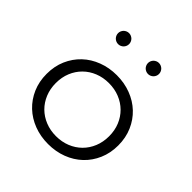

<svg xmlns="http://www.w3.org/2000/svg" viewBox="-183 -818 975 975"><g transform="rotate(45 304.5 -330.0)"><path d="M304.5 14.5Q359.1 14.5 406.1 -3.4Q453.2 -21.4 487.7 -54.1Q522.3 -86.8 542 -132.3Q561.8 -177.7 561.8 -232.7Q561.8 -287.7 542 -333.2Q522.3 -378.6 487.7 -411.4Q453.2 -444.1 406.1 -462Q359.1 -480 304.5 -480Q250 -480 203 -462Q155.9 -444.1 121.4 -411.4Q86.8 -378.6 67 -333.2Q47.3 -287.7 47.3 -232.7Q47.3 -177.7 67 -132.3Q86.8 -86.8 121.4 -54.1Q155.9 -21.4 203 -3.4Q250 14.5 304.5 14.5ZM304.5 -42.3Q263.2 -42.3 228.2 -56.4Q193.2 -70.5 167.5 -95.9Q141.8 -121.4 127.5 -156.4Q113.2 -191.4 113.2 -232.7Q113.2 -274.5 127.5 -309.3Q141.8 -344.1 167.5 -369.5Q193.2 -395 228.2 -409.1Q263.2 -423.2 304.5 -423.2Q345.9 -423.2 380.9 -409.1Q415.9 -395 441.6 -369.5Q467.3 -344.1 481.6 -309.3Q495.9 -274.5 495.9 -232.7Q495.9 -191.4 481.6 -156.4Q467.3 -121.4 441.6 -95.9Q415.9 -70.5 380.9 -56.4Q345.9 -42.3 304.5 -42.3ZM411.8 -595.9Q420 -595.9 427.3 -599.1Q434.5 -602.3 439.8 -607.5Q445 -612.7 448.2 -620Q451.4 -627.3 451.4 -635.5Q451.4 -643.6 448.2 -650.9Q445 -658.2 439.8 -663.4Q434.5 -668.6 427.3 -671.8Q420 -675 411.8 -675Q403.6 -675 396.4 -671.8Q389.1 -668.6 383.9 -663.4Q378.6 -658.2 375.5 -650.9Q372.3 -643.6 372.3 -635.5Q372.3 -627.3 375.5 -620Q378.6 -612.7 383.9 -607.5Q389.1 -602.3 396.4 -599.1Q403.6 -595.9 411.8 -595.9ZM197.3 -595.9Q205.5 -595.9 212.7 -599.1Q220 -602.3 225.2 -607.5Q230.5 -612.7 233.6 -620Q236.8 -627.3 236.8 -635.5Q236.8 -643.6 233.6 -650.9Q230.5 -658.2 225.2 -663.4Q220 -668.6 212.7 -671.8Q205.5 -675 197.3 -675Q189.1 -675 181.8 -671.8Q174.5 -668.6 169.3 -663.4Q164.1 -658.2 160.9 -650.9Q157.7 -643.6 157.7 -635.5Q157.7 -627.3 160.9 -620Q164.1 -612.7 169.3 -607.5Q174.5 -602.3 181.8 -599.1Q189.1 -595.9 197.3 -595.9Z"/></g></svg>

Font: Spartan MB
Style: Regular
Weight: 212
Designer: Matt Bailey, Mirko Velimirovic
Foundry: Matt Bailey
Version: Version 1.005